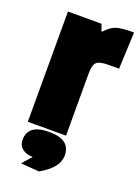

<svg xmlns="http://www.w3.org/2000/svg" viewBox="-130 -550 573 784"><g transform="rotate(20 156.5 -158.0)"><path d="M196 -269V0H30V-479H176L186 -450H190Q213 -476 236.5 -483.5Q260 -491 313 -491L306 -331H260Q221 -331 208.5 -319Q196 -307 196 -269ZM35 76Q35 9 127 9Q219 9 219 78Q219 132 142 175L62 169L98 128Q70 128 52.5 114.5Q35 101 35 76Z"/></g></svg>

Font: Passion One
Style: Regular
Weight: 400
Designer: Alejandro Lo Celso
Foundry: Fontstage
Version: Version 1.002